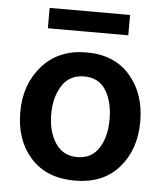

<svg xmlns="http://www.w3.org/2000/svg" viewBox="-51 -727 666 780"><g transform="rotate(5 282.5 -337.0)"><path d="M448 -599H120V-682H448ZM284.5 -417Q225 -417 194.5 -370Q164 -323 164 -252.5Q164 -182 195 -135Q226 -88 284 -88Q342 -88 372 -134Q402 -180 402 -252Q402 -324 373 -370.5Q344 -417 284.5 -417ZM285.5 -515Q399 -515 463 -441.5Q527 -368 527 -254Q527 -140 462.5 -66Q398 8 282.5 8Q167 8 102.5 -64Q38 -136 38 -250Q38 -364 105 -439.5Q172 -515 285.5 -515Z"/></g></svg>

Font: Hind Jalandhar SemiBold
Style: Regular
Weight: 600
Designer: Namrata Goyal
Foundry: Indian Type Foundry
Version: Version 0.702;PS 1.0;hotconv 1.0.81;makeotf.lib2.5.63406